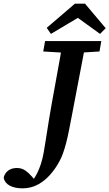

<svg xmlns="http://www.w3.org/2000/svg" viewBox="-132 -888 597 1048"><path d="M-112 83Q-108 60 -89 44.5Q-70 29 -40 29Q-22 29 -7 35.5Q8 42 24.5 57.5Q41 73 63 100L45 97H58L46 98Q60 79 71 57Q82 35 91 7.5Q100 -20 106 -53Q111 -81 115.5 -109.5Q120 -138 125 -169.5Q130 -201 136 -238.5Q142 -276 150 -320Q164 -401 180 -485.5Q196 -570 211 -664H338L261 -261Q252 -214 244.5 -176Q237 -138 229 -107.5Q221 -77 212 -51.5Q203 -26 191 -5Q170 34 140.5 67Q111 100 73.5 120Q36 140 -9 140Q-51 140 -78.5 125.5Q-106 111 -112 83ZM104 -607 114 -664H421L411 -607L281 -599H240ZM332 -868 445 -734 414 -703 259 -815H334L146 -703L123 -736L277 -868Z"/></svg>

Font: Source Serif 4 SemiBold
Style: Italic
Weight: 600
Italic angle: -12°
Designer: Frank Grießhammer
Foundry: Adobe Systems Incorporated
Version: Version 4.004;hotconv 1.0.116;makeotfexe 2.5.65601